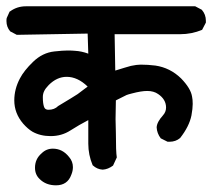

<svg xmlns="http://www.w3.org/2000/svg" viewBox="-24 -587 661 598"><path d="M251 -139.6Q251 -146.5 251 -153.3V-212.9Q222.7 -198.2 195.3 -180.7Q168 -163.1 133.8 -163.1Q101.6 -163.1 77.1 -176.8Q62.5 -185.5 47.9 -202.1Q20.5 -234.4 20.5 -274.4Q20.5 -309.6 38.1 -342.8Q50.8 -367.2 79.1 -394.5Q108.4 -422.9 145.5 -426.8Q171.9 -429.7 186.5 -429.7Q201.2 -429.7 210 -428.7Q229.5 -427.7 251 -419.9L249 -482.4L28.3 -478.5L7.8 -489.3Q-3.9 -502.9 -3.9 -521.5Q-3.9 -529.3 -2.9 -531.2L5.9 -550.8L7.8 -551.8Q29.3 -567.4 56.6 -567.4H584L604.5 -556.6Q617.2 -542 617.2 -522.5Q617.2 -520.5 617.2 -516.6L605.5 -494.1Q573.2 -480.5 537.1 -480.5Q530.3 -480.5 523.4 -480.5H333L335 -367.2Q369.1 -377.9 383.8 -381.8Q402.3 -385.7 414.1 -385.7Q436.5 -385.7 460 -382.8Q505.9 -376 540 -342.8Q570.3 -311.5 574.2 -286.1Q576.2 -277.3 576.2 -263.2Q576.2 -249 572.3 -227.5Q565.4 -193.4 537.1 -157.2Q523.4 -145.5 503.9 -145.5Q502 -145.5 498 -145.5L476.6 -156.2Q464.8 -171.9 463.9 -190.4Q464.8 -207 483.4 -227.5Q493.2 -238.3 493.2 -252Q493.2 -277.3 468.8 -293.9Q455.1 -303.7 434.6 -303.7Q416 -303.7 386.7 -295.9Q375 -293 370.1 -291L336.9 -274.4Q335.9 -236.3 335.9 -216.3Q335.9 -196.3 336.9 -172.9Q336.9 -113.3 339.8 -96.7L328.1 -71.3Q312.5 -59.6 295.9 -58.6Q278.3 -59.6 264.6 -72.3Q251 -104.5 251 -139.6ZM85 -64.5Q85 -91.8 105.5 -109.4Q120.1 -124 140.6 -124Q170.9 -124 191.4 -97.7Q203.1 -84 203.1 -66.4Q203.1 -54.7 198.2 -43Q186.5 -9.8 150.4 -9.8Q119.1 -9.8 99.6 -29.3Q85 -43 85 -64.5ZM249 -317.4Q217.8 -347.7 183.6 -347.7Q153.3 -347.7 127.9 -322.3Q118.2 -312.5 113.8 -303.7Q109.4 -294.9 109.4 -284.7Q109.4 -274.4 110.4 -266.6Q112.3 -252.9 116.2 -249Q120.1 -245.1 127 -245.1Q145.5 -245.1 157.2 -256.8Q206.1 -286.1 217.8 -293.9Q235.4 -306.6 249 -317.4Z"/></svg>

Font: JasonHandwriting2
Style: SemiBold
Weight: 600
Version: Version 1.04.7